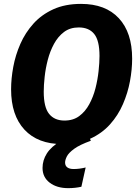

<svg xmlns="http://www.w3.org/2000/svg" viewBox="-20 -731 721 997"><path d="M400.7 -710.8Q528 -710.8 597.1 -636.3Q666.2 -561.9 666.2 -426.2Q666.2 -370.6 654.9 -309.4Q643.6 -248.3 618.4 -190.2Q593.3 -132 551.2 -85.1Q509.1 -38.1 447.8 -10.4Q386.6 17.2 303.4 17.2Q176.5 17.2 107 -57.7Q37.6 -132.6 37.6 -267Q37.6 -322.6 48.9 -383.7Q60.2 -444.8 85.7 -503Q111.2 -561.1 153.3 -607.9Q195.4 -654.8 256.8 -682.8Q318.2 -710.8 400.7 -710.8ZM388.9 -588.5Q344 -588.5 312.6 -565Q281.2 -541.5 260.5 -503.3Q239.8 -465.1 228.2 -420.6Q216.6 -376 211.9 -332.2Q207.1 -288.4 207.1 -254.8Q207.1 -174.2 235 -139.6Q262.8 -105 314.9 -105Q360.2 -105 391.6 -128.4Q423 -151.7 443.6 -189.8Q464.3 -227.8 475.8 -272.9Q487.2 -317.9 491.9 -362Q496.7 -406.2 496.7 -440.4Q496.7 -520.3 469.3 -554.4Q442 -588.5 388.9 -588.5ZM430.4 -51.9 451.6 0Q393.8 20.8 365.1 41.8Q336.4 62.9 327.2 81.2Q318 99.6 318 113Q318 129.6 329.5 138.2Q341.1 146.7 362.4 146.7Q377.5 146.7 392.8 144.7Q408.1 142.7 424.8 138.7L402.6 238.7Q387 242.3 370 244.1Q353.1 246 333.8 246Q275.3 246 238.1 217.7Q200.9 189.4 200.9 140.9Q200.9 101.1 223.3 65.8Q245.7 30.4 296.2 0.4Q346.7 -29.6 430.4 -51.9Z"/></svg>

Font: Fira Sans Variable
Style: Italic
Weight: 397
Italic angle: -8°
Designer: Carrois Corporate & Edenspiekermann AG
Foundry: Carrois Corporate GbR & Edenspiekermann AG
Version: Version 4.202